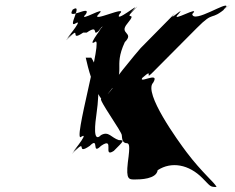

<svg xmlns="http://www.w3.org/2000/svg" viewBox="-20 -716 937 766"><path d="M725 -108C691 -153 551 -346 591 -386C622 -437 520 -373 552 -411C589 -453 509 -370 551 -408C599 -451 547 -383 597 -435C637 -475 725 -564 765 -604C838 -678 816 -628 884 -686C927 -722 843 -649 883 -689C891 -715 751 -620 747 -660C787 -700 652 -620 692 -660C727 -700 639 -619 678 -663L541 -524C533 -515 400 -359 417 -354C457 -394 385 -311 420 -354C488 -436 429 -443 478 -548C518 -588 452 -579 488 -622C534 -677 466 -628 516 -678C556 -718 474 -640 514 -680C543 -710 434 -620 457 -660C497 -700 334 -620 374 -660C414 -700 283 -620 323 -660C346 -700 239 -629 271 -679C311 -719 229 -637 269 -677C316 -708 245 -600 282 -623C319 -646 225 -538 254 -569C294 -609 216 -527 256 -567C306 -616 254 -546 312 -586H326C384 -626 336 -554 386 -604C426 -644 344 -566 384 -606C412 -636 321 -526 358 -548C398 -588 265 -131 305 -171C342 -193 249 -85 278 -116C318 -156 239 -74 279 -114C330 -164 280 -94 338 -134C378 -174 343 -94 383 -134C441 -174 387 -83 434 -114C474 -154 478 -157 454 -157C423 -167 414 -194 383 -177C349 -142 360 -227 365 -262C379 -359 374 -442 344 -486H322C332 -442 350 -369 384 -322C370 -322 468 -188 466 -176C467 -160 469 -148 482 -145C496 -145 500 -141 490 -68C482 2 495 0 519 0C539 0 604 -1 609 -37C664 -73 734 -60 788 -5C820 27 817 30 844 30C838 14 787 -26 725 -108Z"/></svg>

Font: Hussar Przerywany
Style: Obl
Weight: 400
Foundry: Cannot Into Space Fonts
Version: Version 0.982